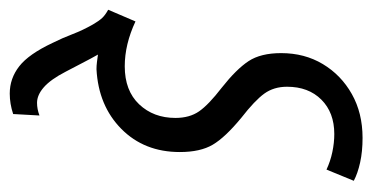

<svg xmlns="http://www.w3.org/2000/svg" viewBox="-224 -370 764 394"><g transform="rotate(90 158.0 -173.0)"><path d="M153 189Q122 189 97 169.5Q72 150 49 101Q39 81 31 60Q23 39 11 18Q4 6 -2 -0.5Q-8 -7 -19 -13L5 -69Q52 -47 97 -47Q147 -47 175 -76.5Q203 -106 203 -151Q203 -180 189.5 -199.5Q176 -219 141 -246Q103 -276 86.5 -301Q70 -326 70 -368Q70 -416 92.5 -453.5Q115 -491 154 -513Q193 -535 244 -535Q272 -535 294.5 -530Q317 -525 332 -517L309 -461Q292 -469 273 -473Q254 -477 236 -477Q192 -477 165.5 -450.5Q139 -424 139 -380Q139 -353 153 -333.5Q167 -314 203 -286Q243 -253 258 -227.5Q273 -202 273 -160Q273 -87 225.5 -40Q178 7 103 11Q96 11 88 10Q80 9 73 8Q81 22 90.5 40.5Q100 59 108 74Q124 105 140 119Q156 133 172 133Q185 133 198 128L195 182Q174 189 153 189Z"/></g></svg>

Font: Ubuntu Sans Condensed
Style: Italic
Weight: 400
Width: 3
Italic angle: -13.5°
Designer: Dalton Maag Ltd
Foundry: Dalton Maag Ltd
Version: Version 1.006; ttfautohint (v1.8.4.7-5d5b)